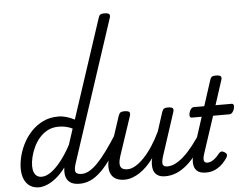

<svg xmlns="http://www.w3.org/2000/svg" viewBox="-75 -1383 1887 1495"><g transform="rotate(-5 868.5 -635.5)"><path d="M169 17Q129 17 100 -2Q71 -21 55.5 -56.5Q40 -92 40 -141Q40 -186 53 -237.5Q66 -289 92 -338.5Q118 -388 157.5 -429Q197 -470 249 -494.5Q301 -519 366 -519Q398 -519 430.5 -509.5Q463 -500 493 -484L747 -1256Q753 -1276 762.5 -1282Q772 -1288 792 -1288Q823 -1288 831.5 -1278.5Q840 -1269 833 -1249L470 -145Q454 -96 462.5 -77Q471 -58 510 -58Q522 -58 527 -46.5Q532 -35 530 -20.5Q528 -6 518 5.5Q508 17 489 17Q450 17 426.5 5.5Q403 -6 391.5 -25Q380 -44 377.5 -66.5Q375 -89 378 -112L379 -120Q342 -70 304 -40Q266 -10 232 3.5Q198 17 169 17ZM198 -63Q232 -63 270.5 -90Q309 -117 350 -168.5Q391 -220 430 -293L470 -416Q440 -430 413.5 -435Q387 -440 362 -440Q314 -440 276.5 -420.5Q239 -401 211.5 -369Q184 -337 166 -298.5Q148 -260 139 -222Q130 -184 130 -153Q130 -125 138 -104.5Q146 -84 161 -73.5Q176 -63 198 -63Z M489 17Q475 17 468.5 5.5Q462 -6 464.5 -20.5Q467 -35 478.5 -46.5Q490 -58 511 -58Q539 -58 569.5 -75Q600 -92 634.5 -127Q669 -162 709.5 -217.5Q750 -273 799 -350Q808 -363 820.5 -361.5Q833 -360 840.5 -350.5Q848 -341 842 -328Q789 -233 743.5 -167Q698 -101 656 -60.5Q614 -20 573 -1.5Q532 17 489 17Z M838 16Q787 16 757.5 -7.5Q728 -31 722.5 -75.5Q717 -120 737 -182L836 -483Q843 -503 852.5 -509Q862 -515 881 -515Q913 -515 921 -505.5Q929 -496 923 -476L821 -170Q810 -137 810 -112.5Q810 -88 824 -75.5Q838 -63 870 -63Q899 -63 932.5 -83Q966 -103 1000.5 -139.5Q1035 -176 1068 -226.5Q1101 -277 1129 -337L1176 -483Q1183 -503 1192.5 -509Q1202 -515 1221 -515Q1252 -515 1260.5 -505.5Q1269 -496 1262 -476L1154 -145Q1138 -96 1144 -77Q1150 -58 1179 -58Q1193 -58 1199.5 -46.5Q1206 -35 1204 -20.5Q1202 -6 1190.5 5.5Q1179 17 1158 17Q1123 17 1102.5 5.5Q1082 -6 1072 -24.5Q1062 -43 1060.5 -65.5Q1059 -88 1062 -111L1067 -133Q1041 -97 1013 -69.5Q985 -42 956 -23Q927 -4 897 6Q867 16 838 16Z M1159 17Q1145 17 1138.5 5.5Q1132 -6 1134.5 -20.5Q1137 -35 1148.5 -46.5Q1160 -58 1181 -58Q1209 -58 1240.5 -73Q1272 -88 1307.5 -119.5Q1343 -151 1382.5 -201Q1422 -251 1466 -321Q1475 -335 1487.5 -333.5Q1500 -332 1507.5 -322Q1515 -312 1508 -300Q1460 -212 1416 -151.5Q1372 -91 1329 -54Q1286 -17 1244 0Q1202 17 1159 17Z M1475 16Q1426 16 1403 -7Q1380 -30 1379.5 -70.5Q1379 -111 1396 -163L1479 -420H1402Q1391 -420 1387 -430Q1383 -440 1388 -460Q1394 -480 1403.5 -490Q1413 -500 1424 -500H1506L1570 -698Q1576 -718 1585.5 -724Q1595 -730 1615 -730Q1646 -730 1654.5 -720.5Q1663 -711 1656 -691L1594 -500H1720Q1731 -500 1735 -490.5Q1739 -481 1734 -460Q1728 -441 1718 -430.5Q1708 -420 1697 -420H1568L1472 -128Q1461 -93 1466.5 -76.5Q1472 -60 1492 -60Q1518 -60 1543.5 -79Q1569 -98 1589 -125Q1597 -134 1607 -136.5Q1617 -139 1632 -129Q1648 -119 1649 -109Q1650 -99 1645 -90Q1633 -69 1610 -44.5Q1587 -20 1553.5 -2Q1520 16 1475 16Z"/></g></svg>

Font: Playwrite NL
Style: Regular
Weight: 400
Designer: Veronika Burian, José Scaglione
Foundry: TypeTogether
Version: Version 1.002